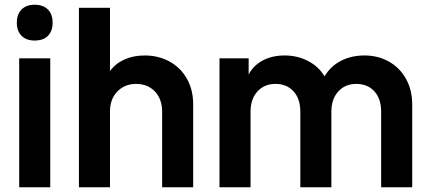

<svg xmlns="http://www.w3.org/2000/svg" viewBox="-20 -790 1809 810"><path d="M61 -544H192V0H61ZM126 -770Q162 -770 182 -750Q202 -730 202 -694Q202 -659 182.5 -639Q163 -619 126 -619Q91 -619 71 -639Q51 -659 51 -694Q51 -730 71 -750Q91 -770 126 -770Z M313 -757H444V-490Q467 -522 505 -539Q543 -556 590 -556Q649 -556 696 -530Q743 -504 769 -457Q795 -410 795 -350V0H664V-319Q664 -372 633.5 -404Q603 -436 554 -436Q506 -436 475 -404Q444 -372 444 -319V0H313Z M906 -544H1029V-476Q1050 -515 1089.5 -535.5Q1129 -556 1181 -556Q1235 -556 1280 -532.5Q1325 -509 1349 -468Q1376 -512 1419.5 -534Q1463 -556 1518 -556Q1575 -556 1621 -530Q1667 -504 1693 -457Q1719 -410 1719 -350V0H1588V-319Q1588 -373 1559.5 -404.5Q1531 -436 1483 -436Q1436 -436 1407 -404Q1378 -372 1378 -319V0H1247V-319Q1247 -373 1218.5 -404.5Q1190 -436 1142 -436Q1095 -436 1066 -404Q1037 -372 1037 -319V0H906Z"/></svg>

Font: Eudoxus Sans
Style: Bold
Weight: 700
Designer: Stijn de Vries
Foundry: tokotype
Version: Version 2.005